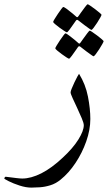

<svg xmlns="http://www.w3.org/2000/svg" viewBox="-97 -585 499 888"><path d="M320.8 -34.7Q320.8 15.1 302 68.6Q283.2 122.1 252.2 168.7Q221.2 215.3 183.6 245.6Q161.1 264.2 135.5 272Q109.9 279.8 86.7 281.2Q63.5 282.7 48.3 282.7Q22.9 282.7 -6.3 273.2Q-35.6 263.7 -56.4 253.2Q-77.1 242.7 -77.1 240.7Q-77.1 238.3 -75 235.4Q-72.8 232.4 -70.8 232.4Q-69.3 232.4 -54.4 234.4Q-39.6 236.3 -21.7 238.5Q-3.9 240.7 5.9 240.7Q46.4 240.7 94.2 216.6Q142.1 192.4 193.8 143.6Q240.7 100.1 265.6 60.1Q290.5 20 290.5 -5.9Q290.5 -15.6 281.2 -37.8Q272 -60.1 260 -85.4Q248 -110.8 238.8 -131.1Q229.5 -151.4 229.5 -157.7Q229.5 -163.1 234.9 -176Q240.2 -189 247.3 -204.1Q254.4 -219.2 260.7 -230.7Q267.1 -242.2 268.6 -243.7Q298.8 -194.8 309.8 -138.2Q320.8 -81.5 320.8 -34.7ZM372.6 -516.6Q372.6 -514.2 366.5 -503.2Q360.4 -492.2 351.8 -479Q343.3 -465.8 335.9 -456.3Q328.6 -446.8 325.7 -446.8Q324.2 -446.8 315.2 -453.1Q306.2 -459.5 294.7 -468Q283.2 -476.6 274.7 -483.4Q266.1 -490.2 265.1 -490.7Q262.2 -493.2 259.8 -493.2Q257.3 -493.2 254.9 -490.7Q253.9 -489.7 244.6 -476.1Q235.4 -462.4 225.3 -449Q215.3 -435.5 212.4 -435.5Q210.4 -435.5 200.4 -441.9Q190.4 -448.2 178.5 -457Q166.5 -465.8 157.7 -473.4Q148.9 -481 148.9 -483.4Q148.9 -486.3 155.5 -497.1Q162.1 -507.8 170.7 -520.8Q179.2 -533.7 186.5 -543.2Q193.8 -552.7 195.3 -552.7Q199.7 -552.7 213.4 -542.5Q227.1 -532.2 239.7 -521.7Q252.4 -511.2 253.4 -509.8Q257.8 -505.4 259.8 -505.4Q262.7 -505.4 266.1 -510.7Q267.1 -512.2 276.6 -525.6Q286.1 -539.1 296.1 -552.2Q306.2 -565.4 308.1 -565.4Q310.5 -565.4 320.6 -558.6Q330.6 -551.8 342.8 -542.7Q355 -533.7 363.8 -525.9Q372.6 -518.1 372.6 -516.6ZM382.3 -394.5Q382.3 -392.1 376.2 -381.1Q370.1 -370.1 361.6 -356.9Q353 -343.8 345.7 -334.2Q338.4 -324.7 335.4 -324.7Q334 -324.7 325 -331.1Q315.9 -337.4 304.4 -345.9Q293 -354.5 284.4 -361.3Q275.9 -368.2 274.9 -368.7Q272 -371.1 269.5 -371.1Q267.1 -371.1 264.6 -368.7Q263.7 -367.7 254.4 -354Q245.1 -340.3 235.1 -326.9Q225.1 -313.5 222.2 -313.5Q220.2 -313.5 210.2 -319.8Q200.2 -326.2 188.2 -335Q176.3 -343.8 167.5 -351.3Q158.7 -358.9 158.7 -361.3Q158.7 -364.3 165.3 -375Q171.9 -385.7 180.4 -398.7Q189 -411.6 196.3 -421.1Q203.6 -430.7 205.1 -430.7Q209.5 -430.7 223.1 -420.4Q236.8 -410.2 249.5 -399.7Q262.2 -389.2 263.2 -387.7Q267.6 -383.3 269.5 -383.3Q272.5 -383.3 275.9 -388.7Q276.9 -390.1 286.4 -403.6Q295.9 -417 305.9 -430.2Q315.9 -443.4 317.9 -443.4Q320.3 -443.4 330.3 -436.5Q340.3 -429.7 352.5 -420.7Q364.7 -411.6 373.5 -403.8Q382.3 -396 382.3 -394.5Z"/></svg>

Font: Rohingya Solluk
Style: Regular
Weight: 400
Designer: SIL International
Foundry: SIL International
Version: Version 1.001